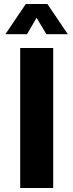

<svg xmlns="http://www.w3.org/2000/svg" viewBox="-20 -940 366 960"><path d="M81 -700H246V0H81ZM109 -920H217L319 -769H212L163 -851L115 -769H7Z"/></svg>

Font: Moderustic
Style: Bold
Weight: 700
Designer: Tural Alisoy
Foundry: TAFT Foundry
Version: Version 2.120